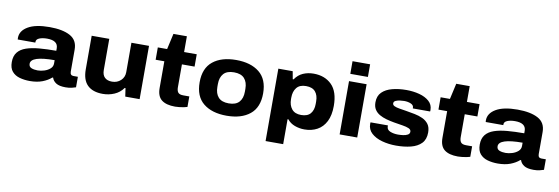

<svg xmlns="http://www.w3.org/2000/svg" viewBox="-62 -1202 5448 1870"><g transform="rotate(10 2662.0 -267.5)"><path d="M239 12Q185 12 138.5 -1Q92 -14 63.5 -47Q35 -80 35 -140Q35 -200 64 -236.5Q93 -273 147 -291.5Q201 -310 276 -316.5Q351 -323 443 -323V-347Q443 -424 335 -424Q290 -424 259 -411.5Q228 -399 228 -374V-366H54Q53 -372 53 -382Q53 -452 127 -495.5Q201 -539 340 -539Q469 -539 543 -499Q617 -459 617 -366V-148Q617 -110 650 -110H694V-6Q681 -1 654 5.5Q627 12 593 12Q530 12 498.5 -8.5Q467 -29 458 -60H451Q415 -28 362.5 -8Q310 12 239 12ZM296 -103Q327 -103 361 -113.5Q395 -124 419 -145Q443 -166 443 -197V-230Q209 -230 209 -154Q209 -124 235 -113.5Q261 -103 296 -103Z M961 12Q861 12 809 -39Q757 -90 757 -194V-527H931V-219Q931 -170 956.5 -145.5Q982 -121 1029 -121Q1080 -121 1115 -153.5Q1150 -186 1150 -236V-527H1324V0H1182L1170 -82H1162Q1128 -34 1074 -11Q1020 12 961 12Z M1676 12Q1588 12 1542.5 -23.5Q1497 -59 1497 -141V-405H1411V-527H1503L1538 -683H1671V-527H1796V-405H1671V-178Q1671 -145 1684.5 -127.5Q1698 -110 1737 -110H1796V-6Q1782 -1 1760.5 3Q1739 7 1716 9.5Q1693 12 1676 12Z M2185 12Q2040 12 1955.5 -56Q1871 -124 1871 -264Q1871 -403 1955.5 -471Q2040 -539 2185 -539Q2330 -539 2414.5 -471Q2499 -403 2499 -264Q2499 -124 2414.5 -56Q2330 12 2185 12ZM2185 -110Q2255 -110 2288 -147Q2321 -184 2321 -249V-278Q2321 -343 2288 -380Q2255 -417 2185 -417Q2115 -417 2082 -380Q2049 -343 2049 -278V-249Q2049 -184 2082 -147Q2115 -110 2185 -110Z M2603 189V-527H2745L2759 -450H2767Q2800 -498 2847.5 -518.5Q2895 -539 2951 -539Q3062 -539 3130 -471.5Q3198 -404 3198 -263Q3198 -170 3167 -109Q3136 -48 3081 -18Q3026 12 2955 12Q2905 12 2859 -5Q2813 -22 2785 -58H2777V189ZM2899 -121Q2962 -121 2991.5 -156Q3021 -191 3021 -251V-277Q3021 -337 2991.5 -372Q2962 -407 2899 -407Q2836 -407 2806 -369.5Q2776 -332 2776 -271V-256Q2776 -196 2806.5 -158.5Q2837 -121 2899 -121Z M3302 -599V-724H3476V-599ZM3302 0V-527H3476V0Z M3861 12Q3787 12 3722 -6Q3657 -24 3617 -60.5Q3577 -97 3577 -153Q3577 -160 3578 -168H3750Q3750 -163 3750 -158Q3750 -125 3784 -111Q3818 -97 3862 -97Q3886 -97 3912.5 -100.5Q3939 -104 3957.5 -114.5Q3976 -125 3976 -145Q3976 -166 3952.5 -176.5Q3929 -187 3889.5 -193Q3850 -199 3803 -207Q3763 -214 3725.5 -224.5Q3688 -235 3657.5 -252.5Q3627 -270 3609 -298Q3591 -326 3591 -369Q3591 -432 3628.5 -469Q3666 -506 3729 -522.5Q3792 -539 3868 -539Q3937 -539 3997 -523Q4057 -507 4094.5 -473.5Q4132 -440 4132 -389Q4132 -385 4132 -380Q4132 -375 4131 -373H3960V-380Q3960 -405 3931.5 -417.5Q3903 -430 3865 -430Q3848 -430 3824 -427Q3800 -424 3781.5 -415.5Q3763 -407 3763 -389Q3763 -372 3782 -363Q3801 -354 3832 -349Q3863 -344 3900 -338Q3943 -331 3986.5 -322.5Q4030 -314 4066.5 -297Q4103 -280 4125.5 -249.5Q4148 -219 4148 -168Q4148 -99 4110 -60Q4072 -21 4007 -4.5Q3942 12 3861 12Z M4473 12Q4385 12 4339.5 -23.5Q4294 -59 4294 -141V-405H4208V-527H4300L4335 -683H4468V-527H4593V-405H4468V-178Q4468 -145 4481.5 -127.5Q4495 -110 4534 -110H4593V-6Q4579 -1 4557.5 3Q4536 7 4513 9.5Q4490 12 4473 12Z M4867 12Q4813 12 4766.5 -1Q4720 -14 4691.5 -47Q4663 -80 4663 -140Q4663 -200 4692 -236.5Q4721 -273 4775 -291.5Q4829 -310 4904 -316.5Q4979 -323 5071 -323V-347Q5071 -424 4963 -424Q4918 -424 4887 -411.5Q4856 -399 4856 -374V-366H4682Q4681 -372 4681 -382Q4681 -452 4755 -495.5Q4829 -539 4968 -539Q5097 -539 5171 -499Q5245 -459 5245 -366V-148Q5245 -110 5278 -110H5322V-6Q5309 -1 5282 5.5Q5255 12 5221 12Q5158 12 5126.5 -8.5Q5095 -29 5086 -60H5079Q5043 -28 4990.5 -8Q4938 12 4867 12ZM4924 -103Q4955 -103 4989 -113.5Q5023 -124 5047 -145Q5071 -166 5071 -197V-230Q4837 -230 4837 -154Q4837 -124 4863 -113.5Q4889 -103 4924 -103Z"/></g></svg>

Font: Archivo SemiExpanded ExtraBold
Style: Regular
Weight: 800
Width: 6
Designer: Hector Gatti
Foundry: Omnibus-Type
Version: Version 2.001; ttfautohint (v1.8.3)